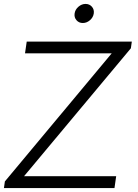

<svg xmlns="http://www.w3.org/2000/svg" viewBox="-26 -963 707 983"><path d="M434.6 -859.6Q418 -845.2 397.9 -845.2Q377.9 -845.2 365.5 -859.6Q353 -874 356 -894Q358.9 -914.1 375.5 -928.5Q392.1 -942.9 412.1 -942.9Q432.1 -942.9 444.6 -928.5Q457 -914.1 454.1 -894Q451.2 -874 434.6 -859.6ZM568.8 -61 560.1 0H-5.9L-1 -34.2L545.9 -689.9H102.1L110.8 -750H648.9L644 -715.8L97.2 -61Z"/></svg>

Font: Oakes Grotesk
Style: Light Italic
Weight: 300
Designer: Samuel Oakes
Foundry: Samuel Oakes
Version: Version 1.0 | wf-rip DC20170320